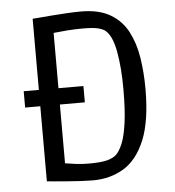

<svg xmlns="http://www.w3.org/2000/svg" viewBox="-52 -757 747 820"><g transform="rotate(-5 321.5 -347.5)"><path d="M314 14Q294 14 264.5 12.5Q235 11 204.5 8.5Q174 6 150 4Q126 2 117 1V-321H52V-391H117V-696Q121 -696 143 -698Q165 -700 197 -702.5Q229 -705 263.5 -707Q298 -709 325 -709Q402 -709 450.5 -680.5Q499 -652 525 -602.5Q551 -553 561 -489.5Q571 -426 571 -356Q571 -218 537.5 -137Q504 -56 446 -21Q388 14 314 14ZM303 -59Q357 -59 383 -66.5Q409 -74 422 -87Q436 -101 448.5 -131Q461 -161 469 -217Q477 -273 477 -363Q477 -454 464.5 -523Q452 -592 424 -616Q414 -625 392.5 -630.5Q371 -636 327 -636Q292 -636 259.5 -633.5Q227 -631 201 -628V-391H308V-321H201V-69Q225 -65 249 -62Q273 -59 303 -59Z"/></g></svg>

Font: Ruda
Style: Regular
Weight: 400
Designer: Mariela Monsalve and Angelina Sanchez
Foundry: Mariela Monsalve and Angelina Sanchez
Version: Version 2.000